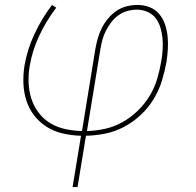

<svg xmlns="http://www.w3.org/2000/svg" viewBox="-20 -540 790 775"><path d="M273 215 307 8Q271 7 235 -1Q199 -9 170 -27Q141 -45 119.5 -72Q98 -99 87 -132.5Q76 -166 74.5 -202.5Q73 -239 79 -276Q90 -340 119 -402.5Q148 -465 190 -520L207 -509Q166 -455 138 -395Q110 -335 100 -274Q94 -239 95.5 -205Q97 -171 107 -140.5Q117 -110 136.5 -84.5Q156 -59 183.5 -42.5Q211 -26 243.5 -19Q276 -12 311 -11L365 -343Q369 -365 375 -386Q381 -407 391 -427Q401 -447 416 -465Q431 -483 450 -496Q469 -509 491 -514.5Q513 -520 535 -520Q561 -520 584 -511Q607 -502 622.5 -483.5Q638 -465 646 -441.5Q654 -418 656.5 -393Q659 -368 657.5 -342Q656 -316 652 -290Q645 -252 633.5 -214Q622 -176 600.5 -140.5Q579 -105 548 -76Q517 -47 481 -28Q445 -9 406 -1Q367 7 327 8L293 215ZM331 -11Q367 -12 403.5 -20Q440 -28 473.5 -46.5Q507 -65 535.5 -92.5Q564 -120 584 -153Q604 -186 614.5 -222Q625 -258 631 -293Q635 -316 636.5 -339.5Q638 -363 636 -385Q634 -407 627.5 -428.5Q621 -450 608.5 -466.5Q596 -483 575.5 -492Q555 -501 532 -501Q513 -501 493.5 -495.5Q474 -490 457.5 -478Q441 -466 428.5 -449.5Q416 -433 407 -415Q398 -397 393 -378Q388 -359 385 -340Z"/></svg>

Font: Iosevka Etoile Thin
Style: Italic
Weight: 100
Italic angle: -9°
Designer: Belleve Invis
Foundry: Belleve Invis
Version: Version 22.1.2; ttfautohint (v1.8.4)